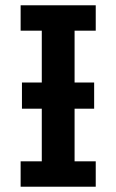

<svg xmlns="http://www.w3.org/2000/svg" viewBox="-20 -706 440 726"><path d="M63 -394H336V-295H63ZM58 0V-96H138V-590H58V-686H342V-590H262V-96H342V0Z"/></svg>

Font: Chivo Medium Medium
Style: Regular
Weight: 500
Version: Version 2.002